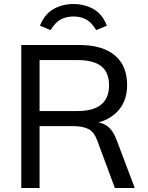

<svg xmlns="http://www.w3.org/2000/svg" viewBox="-20 -936 735 956"><path d="M86 0V-712H373Q490 -712 551.5 -660.5Q613 -609 613 -512Q613 -420 550 -367Q487 -314 374 -314L449 -328Q488 -328 516 -306.5Q544 -285 561 -238L651 0H552L464 -237Q448 -280 419.5 -294Q391 -308 344 -308H177V0ZM177 -383H364Q445 -383 484 -415.5Q523 -448 523 -511Q523 -575 484.5 -606Q446 -637 364 -637H177ZM346 -916Q400 -916 445 -891Q490 -866 512 -808L459 -786Q435 -826 407.5 -840Q380 -854 346 -854Q312 -854 284 -840Q256 -826 232 -786L179 -808Q202 -866 246.5 -891Q291 -916 346 -916Z"/></svg>

Font: Muli Medium
Style: Regular
Weight: 500
Designer: Vernon Adams
Foundry: Vernon Adams
Version: Version 2.100; ttfautohint (v1.8.1.43-b0c9)